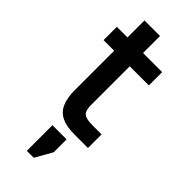

<svg xmlns="http://www.w3.org/2000/svg" viewBox="-279 -691 959 959"><g transform="rotate(45 200.0 -212.0)"><path d="M105 -160V-436H30V-530H105V-650H215V-530H350V-436H215V-165Q215 -137 221.5 -122.5Q228 -108 245 -102Q262 -96 296 -96H356V0H261Q205 0 171 -16Q137 -32 121 -67Q105 -102 105 -160ZM150 45H250V136L199 226H150Z"/></g></svg>

Font: .
Style: 
Weight: 500
Designer: A.Korolkova, Vitaly Kuzmin
Foundry: ParaType Ltd
Version: Version 1.000; Glyphs 3.2, build 3192.0